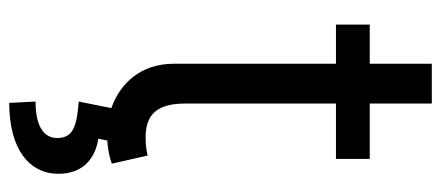

<svg xmlns="http://www.w3.org/2000/svg" viewBox="-282 -434 929 404"><g transform="rotate(90 182.0 -231.5)"><path d="M313.9 -545.5H197.4V-676.1H113.6V-545.5H31.2V-474.4H113.6V-133.5C113.6 -62.5 156.2 -19.5 207 -1.8L193.2 66.8C247.2 71 269.9 79.5 269.9 112.2C269.9 144.9 237.2 157.7 193.2 157.7L196 213.1C294 213.1 345.2 170.5 345.2 109.4C345.2 54 308.2 31.2 271.3 25.6L275.2 6.7C298.7 5.3 314.3 0.7 323.9 -2.8L306.8 -78.1C299.7 -76.7 288.4 -73.9 269.9 -73.9C233 -73.9 197.4 -85.2 197.4 -156.2V-474.4H313.9Z"/></g></svg>

Font: Karasuma Gothic
Style: Regular
Weight: 400
Designer: Rasmus Andersson, Ryoko Nishizuka
Foundry: Genbu
Version: Version 1.00